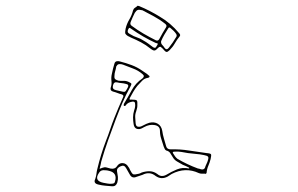

<svg xmlns="http://www.w3.org/2000/svg" viewBox="-20 -596 1040 671"><path d="M468 -574Q502 -560 538 -538Q576 -516 606 -480Q612 -474 608 -469Q598 -457 591 -444.5Q584 -432 573 -421Q566 -414 562 -414.5Q558 -415 552 -422Q551 -424 549.5 -425.5Q548 -427 546 -428Q540 -437 532 -428Q525 -420 520 -419.5Q515 -419 506 -426Q490 -439 473 -448Q456 -457 437 -465Q435 -466 432.5 -467.5Q430 -469 427 -470Q418 -476 417.5 -480.5Q417 -485 419 -496Q423 -513 432 -528Q441 -543 445 -560Q447 -566 452 -569Q457 -572 461 -576Q463 -575 465 -575Q467 -575 468 -574ZM478 -560Q466 -563 461 -561Q456 -559 451 -551Q443 -535 437 -520Q433 -511 440 -506Q460 -491 481.5 -478.5Q503 -466 525 -455Q533 -452 537 -460Q548 -481 560 -500Q565 -507 557 -513Q538 -528 517.5 -539Q497 -550 478 -560ZM543 -452Q542 -444 547 -439Q552 -434 555 -429Q562 -419 570 -429Q585 -448 596 -467Q599 -471 596 -477Q592 -483 587 -488Q582 -493 577 -497Q571 -503 568 -497Q561 -486 554.5 -475Q548 -464 543 -452ZM427 -491Q425 -484 428.5 -481Q432 -478 436 -476Q447 -469 459.5 -465Q472 -461 482 -454Q491 -449 499 -443Q507 -437 515 -431Q522 -427 525 -431Q528 -435 530 -439Q533 -444 529.5 -444.5Q526 -445 524 -446Q502 -456 480.5 -468.5Q459 -481 439 -495Q433 -500 431 -498Q429 -496 427 -491ZM456 -207Q452 -197 452.5 -186.5Q453 -176 454 -165Q455 -151 469 -153Q472 -154 475 -155Q478 -156 481 -158Q492 -164 502 -167Q519 -171 531.5 -163.5Q544 -156 547 -139Q549 -125 553 -111.5Q557 -98 561 -84Q564 -74 577 -74Q609 -75 640 -70Q671 -65 702 -61Q716 -60 717.5 -56.5Q719 -53 716 -40Q713 -28 708 -16.5Q703 -5 702 8Q700 13 696 11Q691 11 685.5 11Q680 11 675 9Q628 -13 580 12Q576 14 573 16.5Q570 19 566 21Q544 33 524 19Q503 2 478 15Q473 17 467.5 18.5Q462 20 457 22Q441 29 433 13Q430 8 427 2.5Q424 -3 421 -8Q414 -21 402 -15Q396 -13 392 -8.5Q388 -4 389 3Q391 13 392 22Q393 31 390 42Q385 56 372 55Q360 54 348 53Q336 52 324 49Q305 45 313 29Q316 20 317 11.5Q318 3 320 -5Q332 -56 350 -103Q358 -123 365 -144Q372 -165 380 -185Q387 -203 394.5 -220.5Q402 -238 410 -256Q414 -263 406 -266Q398 -268 390.5 -271Q383 -274 375 -276Q364 -279 367 -290Q371 -301 369.5 -313.5Q368 -326 371 -338Q373 -347 375 -356Q377 -365 380 -374Q382 -381 388.5 -382Q395 -383 400 -381Q420 -376 440 -368.5Q460 -361 477 -349Q482 -345 488 -341.5Q494 -338 499 -333Q503 -331 502.5 -328Q502 -325 497 -324Q484 -322 476 -313Q468 -304 460 -296Q452 -286 446 -275.5Q440 -265 434 -254Q430 -246 438 -248Q455 -248 458 -245Q461 -242 460 -226Q460 -221 458.5 -216.5Q457 -212 456 -207ZM641 -7V-10Q636 -13 630 -15.5Q624 -18 619 -20Q609 -26 599 -31.5Q589 -37 583 -48Q579 -55 574.5 -61.5Q570 -68 561 -70Q557 -72 555.5 -76Q554 -80 552 -84Q548 -98 543.5 -111Q539 -124 539 -139Q539 -156 520 -159Q502 -162 484 -152Q480 -150 476.5 -148Q473 -146 468 -145Q450 -143 447 -162Q445 -174 445 -186Q445 -198 449 -211Q451 -216 452 -222Q453 -228 452 -234Q452 -241 444 -241Q428 -239 420 -229Q418 -224 414 -226Q411 -227 413 -233Q427 -256 440.5 -281Q454 -306 478 -322Q487 -330 478 -337Q463 -350 445 -356.5Q427 -363 410 -370Q405 -372 398 -372Q391 -372 388 -366Q388 -366 387 -365Q386 -364 386 -362Q385 -355 382.5 -347Q380 -339 380 -331Q379 -322 383 -319Q387 -316 394 -314Q402 -313 411 -313.5Q420 -314 429 -310Q438 -306 439 -303.5Q440 -301 435 -292Q420 -265 408 -237Q396 -209 385 -180Q371 -143 358 -106.5Q345 -70 334 -32Q333 -26 331.5 -19.5Q330 -13 328 -6Q341 -11 345.5 -11.5Q350 -12 366 -7Q381 -4 388 -14Q396 -27 409 -26Q422 -25 429 -12Q431 -10 432 -7.5Q433 -5 434 -3Q441 11 445.5 13Q450 15 466 11Q472 9 475 7Q490 2 504 2.5Q518 3 531 13Q544 24 561 15Q579 4 598.5 -4Q618 -12 641 -7ZM398 -278Q413 -274 416.5 -275.5Q420 -277 426 -289Q433 -301 419 -303Q412 -305 405 -305.5Q398 -306 390 -308Q378 -311 375 -298Q371 -284 385 -281Q388 -280 391.5 -279.5Q395 -279 398 -278ZM672 -7Q674 -7 676 -6.5Q678 -6 680 -5Q695 0 698 -15Q700 -20 702.5 -25Q705 -30 706 -34Q710 -45 707 -48.5Q704 -52 693 -54Q679 -57 665 -58Q651 -59 637 -61Q626 -63 614 -65Q602 -67 590 -66Q581 -66 585 -60Q588 -55 591.5 -50Q595 -45 600 -41Q617 -31 635 -22.5Q653 -14 672 -7ZM342 43Q348 44 356 45.5Q364 47 371 46Q381 46 382 38Q391 8 361 1Q357 0 354 -0.5Q351 -1 347 -1Q332 -3 326 8Q307 36 342 43Z"/></svg>

Font: Rock 3D
Style: Regular
Weight: 400
Version: Version 1.000